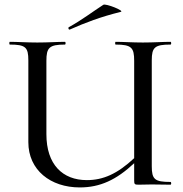

<svg xmlns="http://www.w3.org/2000/svg" viewBox="-20 -808 801 840"><path d="M286 -679C354 -709 419 -734 508 -756C528 -760 442 -794 432 -787C384 -756 339 -721 281 -689C277 -687 280 -676 286 -679ZM726 -12C657 -12 644 -23 644 -81V-544C644 -601 657 -613 726 -613C730 -613 730 -625 726 -625C693 -625 651 -622 605 -622C560 -622 519 -625 486 -625C483 -625 483 -613 486 -613C556 -613 567 -599 567 -542V-116C493 -47 431 -20 360 -20C254 -20 183 -88 183 -221V-542C183 -599 195 -613 264 -613C268 -613 268 -625 264 -625C232 -625 191 -622 143 -622C98 -622 56 -625 23 -625C20 -625 20 -613 23 -613C92 -613 104 -601 104 -544V-186C104 -64 201 12 329 12C418 12 489 -21 567 -94V-19C567 -2 569 0 586 0C607 0 620 -1 644 -1C674 -1 699 0 726 0C730 0 730 -12 726 -12Z"/></svg>

Font: Cormorant Infant Book
Style: Regular
Weight: 500
Designer: Christian Thalmann (Catharsis Fonts)
Version: Version 1.000;PS 002.000;hotconv 1.0.88;makeotf.lib2.5.64775